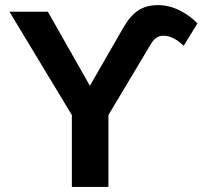

<svg xmlns="http://www.w3.org/2000/svg" viewBox="-20 -734 810 754"><path d="M405.8 -282.2V0H262.2V-282.2L17.1 -688H168L333 -397L462.9 -623Q490.7 -671.9 522.7 -692.9Q554.7 -713.9 600.6 -713.9Q643.1 -713.9 684.1 -693.8Q725.1 -673.8 755.4 -642.1L701.2 -554.2Q660.6 -593.8 621.1 -593.8Q592.3 -593.8 573.7 -563Z"/></svg>

Font: Liberation Sans
Style: Bold
Weight: 700
Designer: Steve Matteson
Foundry: Ascender Corporation
Version: Version 2.1.5